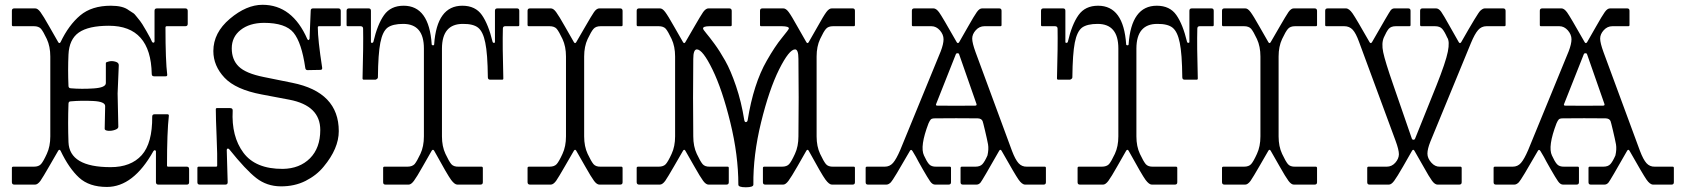

<svg xmlns="http://www.w3.org/2000/svg" viewBox="-20 -774 7053 805"><path d="M616.2 -463.9Q612.3 -666 436.5 -666Q351.1 -666 310.5 -637.7Q270 -609.4 267.1 -544.9Q264.2 -480.5 267.1 -414.1Q267.1 -404.3 276.9 -403.8Q322.3 -399.9 373 -403.3Q423.8 -406.7 423.8 -425.8V-509.8Q423.8 -513.7 437.5 -516.6Q451.2 -519.5 464.8 -515.1Q478.5 -511.2 478 -500L473.1 -381.8L476.1 -242.2Q476.1 -234.4 461.9 -229.5Q448.2 -224.6 433.6 -225.6Q418.9 -227.1 418.9 -233.9L420.9 -329.1Q420.9 -348.1 370.6 -350.6Q320.3 -353 276.9 -349.1Q267.1 -349.1 267.1 -338.9Q264.2 -257.8 267.1 -178.2Q271 -73.2 443.8 -73.2Q528.8 -73.2 574.2 -123.5Q619.1 -173.8 618.2 -285.2Q618.2 -294.9 627.9 -294.9H682.1Q688 -294.9 688 -289.1Q680.2 -220.2 680.2 -80.1Q680.2 -75.2 685.1 -75.2H763.2Q772.9 -75.2 772.9 -64.9V-9.8Q772.9 0 763.2 0H644Q634.3 0 633.8 -9.8V-139.2Q633.8 -143.1 629.9 -144Q626 -145 623 -140.1Q539.1 9.8 428.2 9.8Q354 9.8 311.5 -29.3Q269 -68.4 233.9 -142.1Q229 -149.9 224.1 -142.1Q212.9 -123 186.5 -77.1Q160.2 -31.2 149.4 -15.6Q137.7 0 127 0H40Q30.3 0 29.8 -9.8V-69.8Q29.8 -74.7 35.2 -75.2H122.1Q142.1 -75.2 151.9 -85.9Q161.6 -96.7 176.3 -128.9Q190.9 -160.2 190.9 -202.1V-537.1Q190.9 -579.1 176.3 -610.4Q161.6 -641.6 151.9 -653.3Q142.1 -664.1 122.1 -664.1H35.2Q30.3 -664.1 29.8 -668.9V-729Q29.8 -738.8 40 -738.8H127Q137.7 -739.3 149.4 -723.6Q161.1 -708 187 -662.1Q212.9 -616.2 224.1 -597.2Q229 -589.4 233.9 -597.2Q268.1 -668.9 316.4 -709.5Q364.7 -750 444.8 -750Q495.6 -750 519.5 -731.4Q531.2 -723.1 537.6 -719.7Q543.9 -716.3 553.7 -703.1Q563.5 -689.9 567.4 -686Q573.7 -678.7 594.2 -643.1Q614.3 -607.9 617.2 -599.1Q620.1 -594.2 624 -595.2Q627.9 -596.2 627.9 -600.1V-729Q627.9 -738.8 638.2 -738.8H756.8Q766.6 -738.8 767.1 -729V-673.8Q767.1 -664.1 756.8 -664.1H679.2Q674.3 -664.1 673.8 -659.2Q673.8 -519 681.2 -460Q681.2 -454.1 674.8 -454.1H626Q616.2 -454.1 616.2 -463.9Z M1080.6 -753.9Q1205.6 -753.9 1268.6 -609.9Q1271.5 -604.5 1274.4 -606.4Q1277.3 -608.9 1277.8 -610.8L1282.7 -729Q1282.7 -738.8 1292.5 -738.8H1398.4Q1408.2 -738.8 1408.7 -729V-668.9Q1408.7 -664.1 1403.8 -664.1H1317.4Q1312.5 -664.1 1312.5 -659.2Q1312.5 -608.4 1330.6 -491.2Q1332.5 -481.4 1323.7 -481L1269.5 -480Q1260.7 -480 1259.8 -490.2Q1244.6 -595.2 1210.9 -636.7Q1177.2 -678.2 1086.4 -678.2Q1025.9 -677.7 988.8 -648.4Q951.7 -619.1 951.7 -571.3Q951.7 -523.4 981 -495.1Q1010.3 -466.3 1085.4 -451.2L1205.6 -426.8Q1400.4 -387.7 1400.4 -224.1Q1400.4 -151.4 1336.9 -75.2Q1307.6 -39.1 1261.2 -15.6Q1214.8 7.8 1156.7 7.3Q1098.6 6.8 1054.7 -27.3Q1010.7 -61.5 941.4 -147.9Q938.5 -151.9 934.6 -150.9Q930.7 -149.9 930.7 -145L934.6 -9.8Q934.6 0 924.8 0H817.4Q807.6 0 807.6 -9.8V-69.8Q807.6 -74.7 812.5 -75.2H885.7Q890.6 -75.2 890.6 -80.1Q891.6 -121.1 888.2 -200.7Q884.8 -280.3 884.8 -315.9Q884.8 -320.8 889.6 -320.8H944.8Q956.1 -320.8 955.6 -310.1Q949.7 -202.1 1000.5 -133.8Q1051.3 -65.4 1165.5 -65.9Q1236.3 -66.9 1279.8 -110.4Q1322.8 -153.8 1322.8 -229Q1322.8 -331.1 1193.4 -356L1077.6 -377.9Q968.3 -398.4 921.4 -448.2Q874.5 -498 874.5 -560.1Q874.5 -636.7 943.8 -695.3Q1013.2 -753.9 1080.6 -753.9Z M1918.5 -750Q1973.1 -750 2000.5 -710.9Q2027.8 -671.9 2045.4 -598.1Q2046.4 -594.2 2050.8 -594.2Q2055.2 -594.2 2055.2 -598.1V-729Q2055.2 -738.8 2065.4 -738.8H2147.5Q2157.2 -738.8 2157.2 -729V-668.9Q2157.2 -664.1 2152.3 -664.1H2098.1Q2088.4 -664.1 2088.4 -653.8Q2086.4 -585 2090.3 -444.8Q2090.3 -439.9 2085.4 -439.9H2035.2Q2025.4 -439.9 2025.4 -450.2Q2024.4 -549.3 2014.6 -595.2Q2005.4 -641.1 1984.9 -657.7Q1964.4 -674.3 1920.4 -673.8Q1833.5 -673.8 1833 -570.8V-202.1Q1833 -160.2 1847.7 -128.9Q1862.3 -97.7 1872.1 -85.9Q1881.8 -74.7 1902.3 -75.2H1999Q2003.9 -75.2 2004.4 -69.8V-9.8Q2004.4 0 1994.1 0H1897.5Q1886.2 0 1871.6 -19.5Q1856.9 -39.1 1800.3 -142.1Q1795.4 -149.9 1790 -142.1Q1778.8 -123 1752.9 -77.1Q1727.1 -31.2 1715.3 -15.6Q1703.6 0 1693.4 0H1596.2Q1586.4 0 1586.4 -9.8V-69.8Q1586.4 -74.7 1591.3 -75.2H1688Q1708 -75.2 1718.3 -85.9Q1728 -97.7 1742.7 -128.9Q1757.3 -160.2 1757.3 -202.1V-570.8Q1757.3 -673.8 1670.4 -673.8Q1626.5 -673.8 1605 -658.2Q1584 -642.1 1574.7 -595.2Q1565.4 -548.3 1564.5 -450.2Q1564.9 -446.3 1561 -443.4Q1557.1 -440.4 1554.2 -439.9H1505.4Q1500.5 -439.9 1500 -444.8Q1503.9 -584 1502.4 -653.8Q1502.4 -663.6 1492.2 -664.1H1438Q1433.1 -664.1 1433.1 -668.9V-729Q1433.1 -738.8 1443.4 -738.8H1525.4Q1535.2 -738.8 1535.2 -729V-598.1Q1535.2 -594.2 1539.6 -594.2Q1543.9 -594.2 1545.4 -598.1Q1562.5 -671.9 1590.3 -710.9Q1618.2 -750 1672.4 -750Q1779.3 -750 1790 -587.9Q1790.5 -584 1795.4 -584Q1800.3 -584 1800.3 -587.9Q1811.5 -750 1918.5 -750Z M2493.2 -738.8H2580.1Q2589.8 -738.8 2590.3 -729V-668.9Q2590.3 -664.1 2585 -664.1H2498Q2478 -664.1 2468.3 -652.8Q2458.5 -641.6 2443.8 -610.4Q2429.2 -579.1 2429.2 -537.1V-202.1Q2429.2 -160.2 2443.8 -128.9Q2458.5 -97.7 2468.3 -85.9Q2478 -74.7 2498 -75.2H2585Q2589.8 -75.2 2590.3 -69.8V-9.8Q2590.3 0 2580.1 0H2493.2Q2482.4 0 2470.7 -15.6Q2459 -31.2 2433.1 -77.1Q2407.2 -123 2396 -142.1Q2391.1 -149.9 2386.2 -142.1Q2375 -123 2348.6 -77.1Q2322.3 -31.2 2311.5 -15.6Q2299.8 0 2289.1 0H2202.1Q2192.4 0 2191.9 -9.8V-69.8Q2191.9 -74.7 2197.3 -75.2H2284.2Q2304.2 -75.2 2314 -85.9Q2323.7 -96.7 2338.4 -128.9Q2353 -160.2 2353 -202.1V-537.1Q2353 -579.1 2338.4 -610.4Q2323.7 -641.6 2314 -653.3Q2304.2 -664.1 2284.2 -664.1H2197.3Q2192.4 -664.1 2191.9 -668.9V-729Q2191.9 -738.8 2202.1 -738.8H2289.1Q2299.8 -739.3 2311.5 -723.6Q2323.2 -708 2349.1 -662.1Q2375 -616.2 2386.2 -597.2Q2391.1 -589.4 2396 -597.2Q2407.2 -616.2 2433.6 -662.1Q2460 -708 2470.7 -723.6Q2481.9 -739.3 2493.2 -738.8Z M3467.8 -738.8H3554.7Q3564.5 -738.8 3564.5 -729V-668.9Q3564.5 -664.1 3559.6 -664.1H3472.7Q3452.6 -664.1 3442.9 -652.8Q3433.1 -641.6 3418.5 -610.4Q3403.8 -579.1 3403.8 -537.1V-202.1Q3403.8 -160.2 3418.5 -128.9Q3433.1 -97.7 3442.9 -85.9Q3452.6 -74.7 3472.7 -75.2H3559.6Q3564.5 -75.2 3564.5 -69.8V-9.8Q3564.5 0 3554.7 0H3467.8Q3456.5 0 3440.9 -21Q3425.3 -42 3370.6 -142.1Q3365.7 -149.9 3360.8 -142.1Q3350.1 -123 3323.7 -77.1Q3297.4 -31.2 3285.6 -15.6Q3273.9 0 3263.7 0H3188.5Q3178.7 0 3178.7 -9.8V-69.8Q3178.7 -74.7 3183.6 -75.2H3258.8Q3278.8 -75.2 3288.6 -85.9Q3298.3 -96.7 3313 -128.9Q3327.6 -160.2 3327.6 -202.1Q3329.6 -364.3 3327.6 -526.9Q3327.6 -566.9 3313.5 -566.9Q3288.6 -566.9 3246.6 -482.9Q3204.6 -398.4 3170.9 -260.7Q3137.2 -123 3138.7 0Q3138.7 11.2 3106.9 11.2Q3075.2 11.2 3075.7 0Q3075.7 -123 3042 -260.7Q3008.3 -398.4 2967.3 -482.4Q2926.3 -566.4 2901.9 -566.9Q2886.7 -566.9 2886.7 -526.9Q2884.8 -363.8 2886.7 -202.1Q2886.7 -160.2 2901.4 -128.9Q2916 -97.7 2925.8 -85.9Q2935.5 -74.7 2955.6 -75.2H3030.8Q3035.6 -75.2 3035.6 -69.8V-9.8Q3035.6 0 3025.4 0H2950.7Q2939.9 0 2928.2 -15.6Q2916.5 -31.2 2890.6 -77.1Q2864.7 -123 2853.5 -142.1Q2848.6 -149.9 2843.8 -142.1Q2832.5 -123 2806.2 -77.1Q2779.8 -31.2 2769 -15.6Q2757.3 0 2746.6 0H2659.7Q2649.9 0 2649.4 -9.8V-69.8Q2649.4 -74.7 2654.8 -75.2H2741.7Q2761.7 -75.2 2771.5 -85.9Q2781.2 -96.7 2795.9 -128.9Q2810.5 -160.2 2810.5 -202.1V-537.1Q2810.5 -579.1 2795.9 -610.4Q2781.2 -641.6 2771.5 -653.3Q2761.7 -664.1 2741.7 -664.1H2654.8Q2649.9 -664.1 2649.4 -668.9V-729Q2649.4 -738.8 2659.7 -738.8H2746.6Q2757.3 -739.3 2769 -723.6Q2780.8 -708 2806.6 -662.1Q2832.5 -616.2 2843.8 -597.2Q2848.6 -589.4 2853.5 -597.2Q2864.7 -616.2 2891.1 -662.1Q2917.5 -708 2928.2 -723.6Q2939.9 -739.3 2950.7 -738.8H3037.6Q3047.4 -738.8 3047.9 -729V-668.9Q3047.9 -664.1 3042.5 -664.1H2955.6Q2927.7 -664.1 2927.7 -654.8Q2927.2 -650.9 2940.9 -634.8Q2954.6 -618.7 2976.1 -589.4Q2997.6 -560.1 3020.5 -519.5Q3043.5 -479 3065.9 -413.1Q3088.4 -347.2 3100.6 -270Q3103 -258.8 3110.8 -263.2Q3113.8 -265.1 3114.7 -270Q3139.2 -422.9 3194.8 -519.5Q3229 -579.6 3258.3 -615.2Q3287.6 -650.9 3287.6 -654.8Q3287.6 -663.6 3258.8 -664.1H3171.4Q3166.5 -664.1 3166.5 -668.9V-729Q3166.5 -738.8 3176.8 -738.8H3263.7Q3274.9 -739.3 3286.6 -723.6Q3298.3 -708 3323.7 -662.1Q3349.6 -616.2 3360.8 -597.2Q3365.7 -589.4 3370.6 -597.2Q3381.8 -616.2 3407.7 -662.1Q3433.1 -708 3444.8 -723.6Q3456.5 -739.3 3467.8 -738.8Z M3987.3 -545.9 3905.3 -338.9Q3901.4 -331.1 3910.2 -331.1Q3988.3 -330.1 4068.4 -331.1Q4076.2 -331.1 4074.2 -337.9L4001.5 -545.9Q4000.5 -550.8 3994.6 -550.8Q3988.8 -550.8 3987.3 -545.9ZM4098.1 -738.8H4169.4Q4179.2 -738.8 4179.2 -729V-668.9Q4179.2 -664.1 4174.3 -664.1H4107.4Q4086.4 -664.1 4071.3 -647.5Q4056.2 -630.9 4056.2 -612.3Q4056.2 -593.8 4070.3 -555.2L4223.1 -141.1Q4236.8 -105 4250.5 -89.8Q4264.2 -74.7 4285.2 -75.2H4360.4Q4365.2 -75.2 4365.2 -69.8V-9.8Q4365.2 0 4355.5 0H4278.3Q4265.1 0 4250.5 -21Q4235.8 -42 4179.2 -142.1Q4174.3 -149.9 4169.4 -142.1Q4098.6 -17.6 4091.3 -8.8Q4084 0 4074.2 0H4017.1Q4007.3 0 4007.3 -9.8V-69.8Q4007.3 -74.7 4012.2 -75.2H4069.3Q4089.4 -75.2 4099.1 -85.9Q4108.9 -96.7 4120.1 -122.1Q4126 -147.9 4122.6 -168.5Q4118.7 -189.5 4109.9 -226.6Q4101.1 -263.7 4099.6 -266.6Q4094.7 -277.3 4079.1 -277.8Q3988.3 -278.8 3900.4 -277.8Q3887.2 -277.8 3882.8 -273.4Q3878.4 -269 3873 -256.8Q3835.9 -159.7 3854 -122.1Q3865.2 -97.2 3875 -85.9Q3884.8 -74.7 3905.3 -75.2H3962.4Q3967.3 -75.2 3967.3 -69.8V-9.8Q3967.3 0 3957 0H3900.4Q3889.2 0 3879.4 -14.2Q3869.6 -28.3 3848.6 -64.9Q3827.6 -101.6 3820.3 -116.2Q3812 -130.4 3806.2 -140.1Q3800.3 -149.9 3795.4 -142.1Q3725.1 -19.5 3715.3 -9.8Q3705.6 0 3696.3 0H3619.1Q3609.4 0 3609.4 -9.8V-69.8Q3609.4 -74.7 3614.3 -75.2H3689.5Q3710.4 -75.2 3724.1 -90.8Q3737.8 -106.4 3754.4 -145L3924.3 -559.1Q3936 -589.8 3936 -609.4Q3936 -628.9 3920.9 -646.5Q3905.3 -664.1 3885.3 -664.1H3808.1Q3803.2 -664.1 3803.2 -668.9V-729Q3803.2 -738.8 3813.5 -738.8H3894Q3905.3 -738.8 3917.5 -722.2Q3929.7 -705.6 3991.2 -597.2Q3996.1 -589.4 4001.5 -597.2Q4012.7 -616.2 4038.6 -662.1Q4064.5 -708 4075.7 -723.6Q4086.9 -739.3 4098.1 -738.8Z M4830.1 -750Q4884.8 -750 4912.1 -710.9Q4939.5 -671.9 4957 -598.1Q4958 -594.2 4962.4 -594.2Q4966.8 -594.2 4966.8 -598.1V-729Q4966.8 -738.8 4977.1 -738.8H5059.1Q5068.8 -738.8 5068.8 -729V-668.9Q5068.8 -664.1 5064 -664.1H5009.8Q5000 -664.1 5000 -653.8Q4998 -585 5002 -444.8Q5002 -439.9 4997.1 -439.9H4946.8Q4937 -439.9 4937 -450.2Q4936 -549.3 4926.3 -595.2Q4917 -641.1 4896.5 -657.7Q4876 -674.3 4832 -673.8Q4745.1 -673.8 4744.6 -570.8V-202.1Q4744.6 -160.2 4759.3 -128.9Q4773.9 -97.7 4783.7 -85.9Q4793.5 -74.7 4814 -75.2H4910.6Q4915.5 -75.2 4916 -69.8V-9.8Q4916 0 4905.8 0H4809.1Q4797.9 0 4783.2 -19.5Q4768.6 -39.1 4711.9 -142.1Q4707 -149.9 4701.7 -142.1Q4690.4 -123 4664.6 -77.1Q4638.7 -31.2 4627 -15.6Q4615.2 0 4605 0H4507.8Q4498 0 4498 -9.8V-69.8Q4498 -74.7 4502.9 -75.2H4599.6Q4619.6 -75.2 4629.9 -85.9Q4639.6 -97.7 4654.3 -128.9Q4668.9 -160.2 4668.9 -202.1V-570.8Q4668.9 -673.8 4582 -673.8Q4538.1 -673.8 4516.6 -658.2Q4495.6 -642.1 4486.3 -595.2Q4477.1 -548.3 4476.1 -450.2Q4476.6 -446.3 4472.7 -443.4Q4468.8 -440.4 4465.8 -439.9H4417Q4412.1 -439.9 4411.6 -444.8Q4415.5 -584 4414.1 -653.8Q4414.1 -663.6 4403.8 -664.1H4349.6Q4344.7 -664.1 4344.7 -668.9V-729Q4344.7 -738.8 4355 -738.8H4437Q4446.8 -738.8 4446.8 -729V-598.1Q4446.8 -594.2 4451.2 -594.2Q4455.6 -594.2 4457 -598.1Q4474.1 -671.9 4502 -710.9Q4529.8 -750 4584 -750Q4690.9 -750 4701.7 -587.9Q4702.1 -584 4707 -584Q4711.9 -584 4711.9 -587.9Q4723.1 -750 4830.1 -750Z M5404.8 -738.8H5491.7Q5501.5 -738.8 5502 -729V-668.9Q5502 -664.1 5496.6 -664.1H5409.7Q5389.6 -664.1 5379.9 -652.8Q5370.1 -641.6 5355.5 -610.4Q5340.8 -579.1 5340.8 -537.1V-202.1Q5340.8 -160.2 5355.5 -128.9Q5370.1 -97.7 5379.9 -85.9Q5389.6 -74.7 5409.7 -75.2H5496.6Q5501.5 -75.2 5502 -69.8V-9.8Q5502 0 5491.7 0H5404.8Q5394 0 5382.3 -15.6Q5370.6 -31.2 5344.7 -77.1Q5318.8 -123 5307.6 -142.1Q5302.7 -149.9 5297.9 -142.1Q5286.6 -123 5260.3 -77.1Q5233.9 -31.2 5223.1 -15.6Q5211.4 0 5200.7 0H5113.8Q5104 0 5103.5 -9.8V-69.8Q5103.5 -74.7 5108.9 -75.2H5195.8Q5215.8 -75.2 5225.6 -85.9Q5235.4 -96.7 5250 -128.9Q5264.6 -160.2 5264.6 -202.1V-537.1Q5264.6 -579.1 5250 -610.4Q5235.4 -641.6 5225.6 -653.3Q5215.8 -664.1 5195.8 -664.1H5108.9Q5104 -664.1 5103.5 -668.9V-729Q5103.5 -738.8 5113.8 -738.8H5200.7Q5211.4 -739.3 5223.1 -723.6Q5234.9 -708 5260.7 -662.1Q5286.6 -616.2 5297.9 -597.2Q5302.7 -589.4 5307.6 -597.2Q5318.8 -616.2 5345.2 -662.1Q5371.6 -708 5382.3 -723.6Q5393.6 -739.3 5404.8 -738.8Z M6205.1 -738.8H6282.2Q6292 -738.8 6292.5 -729V-668.9Q6292.5 -664.1 6287.1 -664.1H6212.4Q6191.4 -664.1 6177.2 -647.9Q6163.1 -631.8 6147.5 -594.2L5977.1 -180.2Q5964.8 -149.4 5964.8 -129.9Q5964.8 -110.4 5981 -92.3Q5996.6 -74.7 6016.1 -75.2H6103Q6107.9 -75.2 6108.4 -69.8V-9.8Q6108.4 0 6098.1 0H6007.3Q5996.1 0 5984.4 -15.6Q5972.7 -31.2 5947.3 -77.1Q5921.4 -123 5910.2 -142.1Q5905.3 -149.9 5900.4 -142.1Q5889.6 -123 5863.3 -77.1Q5836.9 -31.2 5825.2 -15.6Q5813.5 0 5803.2 0H5722.2Q5712.4 0 5712.4 -9.8V-69.8Q5712.4 -74.7 5717.3 -75.2H5794.4Q5815.4 -75.2 5830.1 -91.8Q5844.7 -108.4 5845.2 -127Q5845.2 -146 5831.1 -184.1L5678.2 -598.1Q5665 -634.8 5651.4 -649.4Q5637.7 -664.1 5616.2 -664.1H5541Q5536.1 -664.1 5536.1 -668.9V-729Q5536.1 -738.8 5546.4 -738.8H5623Q5636.2 -738.8 5650.9 -717.8Q5665.5 -696.8 5722.2 -597.2Q5727.1 -589.4 5732.4 -597.2Q5803.7 -721.7 5810.5 -730.5Q5817.4 -739.3 5827.1 -738.8H5884.3Q5894 -738.8 5894 -729V-668.9Q5894 -664.1 5889.2 -664.1H5832Q5812 -664.1 5802.2 -652.8Q5793 -641.6 5782.2 -617.2Q5771.5 -592.8 5779.3 -555.2Q5787.1 -517.1 5822.3 -416L5899.4 -192.9Q5901.4 -188 5906.2 -188Q5911.1 -188 5913.1 -192.9L6002.4 -415Q6041.5 -513.2 6050.3 -557.1Q6059.1 -601.1 6047.4 -617.2Q6036.1 -642.6 6026.4 -653.3Q6016.6 -664.1 5996.1 -664.1H5939.5Q5934.6 -664.1 5934.1 -668.9V-729Q5934.1 -738.8 5944.3 -738.8H6001.5Q6012.7 -738.3 6022.5 -724.6Q6032.2 -710.9 6056.6 -667Q6081.1 -623 6096.2 -597.2Q6101.1 -589.4 6106.4 -597.2Q6175.8 -719.2 6186.5 -729Q6197.3 -738.8 6205.1 -738.8Z M6620.1 -545.9 6538.1 -338.9Q6534.2 -331.1 6543 -331.1Q6621.1 -330.1 6701.2 -331.1Q6709 -331.1 6707 -337.9L6634.3 -545.9Q6633.3 -550.8 6627.4 -550.8Q6621.6 -550.8 6620.1 -545.9ZM6731 -738.8H6802.2Q6812 -738.8 6812 -729V-668.9Q6812 -664.1 6807.1 -664.1H6740.2Q6719.2 -664.1 6704.1 -647.5Q6689 -630.9 6689 -612.3Q6689 -593.8 6703.1 -555.2L6856 -141.1Q6869.6 -105 6883.3 -89.8Q6897 -74.7 6918 -75.2H6993.2Q6998 -75.2 6998 -69.8V-9.8Q6998 0 6988.3 0H6911.1Q6897.9 0 6883.3 -21Q6868.7 -42 6812 -142.1Q6807.1 -149.9 6802.2 -142.1Q6731.4 -17.6 6724.1 -8.8Q6716.8 0 6707 0H6649.9Q6640.1 0 6640.1 -9.8V-69.8Q6640.1 -74.7 6645 -75.2H6702.1Q6722.2 -75.2 6731.9 -85.9Q6741.7 -96.7 6752.9 -122.1Q6758.8 -147.9 6755.4 -168.5Q6751.5 -189.5 6742.7 -226.6Q6733.9 -263.7 6732.4 -266.6Q6727.5 -277.3 6711.9 -277.8Q6621.1 -278.8 6533.2 -277.8Q6520 -277.8 6515.6 -273.4Q6511.2 -269 6505.9 -256.8Q6468.8 -159.7 6486.8 -122.1Q6498 -97.2 6507.8 -85.9Q6517.6 -74.7 6538.1 -75.2H6595.2Q6600.1 -75.2 6600.1 -69.8V-9.8Q6600.1 0 6589.8 0H6533.2Q6522 0 6512.2 -14.2Q6502.4 -28.3 6481.4 -64.9Q6460.4 -101.6 6453.1 -116.2Q6444.8 -130.4 6439 -140.1Q6433.1 -149.9 6428.2 -142.1Q6357.9 -19.5 6348.1 -9.8Q6338.4 0 6329.1 0H6252Q6242.2 0 6242.2 -9.8V-69.8Q6242.2 -74.7 6247.1 -75.2H6322.3Q6343.3 -75.2 6356.9 -90.8Q6370.6 -106.4 6387.2 -145L6557.1 -559.1Q6568.8 -589.8 6568.8 -609.4Q6568.8 -628.9 6553.7 -646.5Q6538.1 -664.1 6518.1 -664.1H6440.9Q6436 -664.1 6436 -668.9V-729Q6436 -738.8 6446.3 -738.8H6526.9Q6538.1 -738.8 6550.3 -722.2Q6562.5 -705.6 6624 -597.2Q6628.9 -589.4 6634.3 -597.2Q6645.5 -616.2 6671.4 -662.1Q6697.3 -708 6708.5 -723.6Q6719.7 -739.3 6731 -738.8Z"/></svg>

Font: BrevierViennese-Regular
Style: Regular
Weight: 400
Designer: Johannes Lang & Ellmer Stefan
Foundry: Johannes Lang & Ellmer Stefan
Version: Version 1.001;PS 001.001;hotconv 1.0.70;makeotf.lib2.5.58329